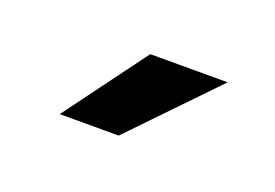

<svg xmlns="http://www.w3.org/2000/svg" viewBox="-39 -764 437 305"><g transform="rotate(20 180.0 -611.5)"><path d="M175.8 -680.7 73.2 -542H172.9L306.6 -680.7Z"/></g></svg>

Font: Sen-gleads
Style: Bold
Weight: 700
Designer: Kosal Sen, Philatype
Foundry: Philatype
Version: Version 1.004; ttfautohint (v1.8.3)